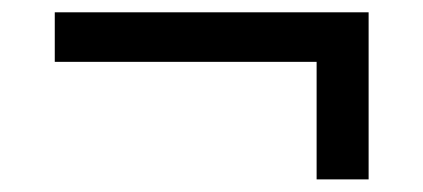

<svg xmlns="http://www.w3.org/2000/svg" viewBox="-20 -489 688 312"><path d="M494.5 -197.5V-388.5H69V-469H579V-197.5Z"/></svg>

Font: Geologica Roman
Style: Regular
Weight: 400
Designer: Sindre Bremnes, Frode Helland
Foundry: Monokrom Skriftforlag AS
Version: Version 1.010;gftools[0.9.28]